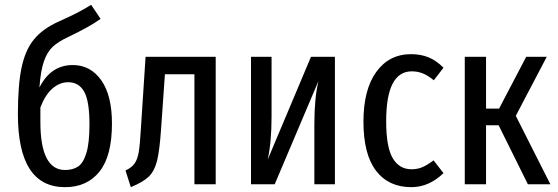

<svg xmlns="http://www.w3.org/2000/svg" viewBox="-20 -762 2306 794"><path d="M443 -251Q443 -117 391.5 -52.5Q340 12 249 12Q54 12 54 -290Q54 -409 69 -481.5Q84 -554 120 -598.5Q156 -643 223 -673Q274 -696 300 -709.5Q326 -723 357 -742L396 -684Q352 -652 264 -610Q221 -590 198 -568.5Q175 -547 161.5 -508Q148 -469 143 -400Q190 -493 281 -493Q354 -493 398.5 -430.5Q443 -368 443 -251ZM350 -248Q350 -344 328 -383Q306 -422 262 -422Q227 -422 197 -396Q167 -370 147 -318V-258Q147 -59 249 -59Q281 -59 302.5 -73Q324 -87 337 -128.5Q350 -170 350 -248Z M872 -527V0H784V-455H662L646 -227Q640 -139 629.5 -97Q619 -55 595.5 -32Q572 -9 521 12L499 -57Q525 -69 537 -86.5Q549 -104 554 -134.5Q559 -165 563 -236L582 -527Z M1365 0H1280V-248Q1280 -357 1297 -427L1116 0H1018V-527H1103V-280Q1103 -173 1087 -102L1266 -527H1365Z M1814 -482 1774 -430Q1751 -449 1729.5 -458Q1708 -467 1683 -467Q1577 -467 1577 -261Q1577 -154 1604 -108Q1631 -62 1682 -62Q1707 -62 1727.5 -71Q1748 -80 1773 -99L1814 -46Q1754 12 1681 12Q1587 12 1535 -56Q1483 -124 1483 -259Q1483 -391 1536 -464.5Q1589 -538 1680 -538Q1720 -538 1752 -525Q1784 -512 1814 -482Z M2113 -283 2256 0H2163L2042 -244H1990V0H1902V-527H1990V-313H2044L2156 -527H2241Z"/></svg>

Font: Fira Sans Compressed
Style: Regular
Weight: 400
Width: 1
Designer: bBox Type GmbH & Carrois Corporate GbR & Edenspiekermann AG
Foundry: bBox Type GmbH & Carrois Corporate GbR & Edenspiekermann AG
Version: Version 4.301